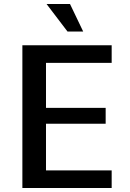

<svg xmlns="http://www.w3.org/2000/svg" viewBox="-20 -948 653 968"><path d="M211.9 -630.9V-404.3H512.7V-324.2H211.9V-88.9H543V0H92.8V-719.7H543V-630.9ZM214.8 -927.7H333L399.4 -789.1H320.3Z"/></svg>

Font: Allerta
Style: Regular
Weight: 400
Designer: Matt McInerney
Foundry: Matt McInerney
Version: Version 1.0